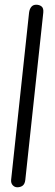

<svg xmlns="http://www.w3.org/2000/svg" viewBox="-20 -792 232 812"><path d="M53 0Q42 0 34 -8.5Q26 -17 27 -31L103 -739Q105 -754 112.5 -763Q120 -772 133 -772Q147 -772 156 -764.5Q165 -757 163 -738L87 -31Q85 -14 76 -7Q67 0 53 0Z"/></svg>

Font: Edu SA Beginner
Style: Regular
Weight: 400
Designer: Tina and Corey Anderson
Foundry: Google for Education
Version: Version 1.003